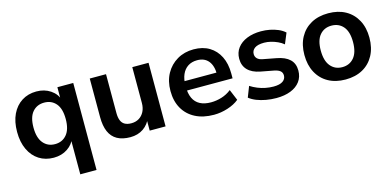

<svg xmlns="http://www.w3.org/2000/svg" viewBox="-65 -872 2915 1426"><g transform="rotate(-15 1392.5 -159.5)"><path d="M410 180V-100H421Q405 -51 359.5 -20.5Q314 10 253 10Q189 10 140.5 -21Q92 -52 65 -109.5Q38 -167 38 -245Q38 -324 65 -380.5Q92 -437 140.5 -468Q189 -499 253 -499Q315 -499 361 -468Q407 -437 422 -386H413V-489H535V180ZM288 -85Q344 -85 378 -125.5Q412 -166 412 -245Q412 -325 378 -364.5Q344 -404 288 -404Q232 -404 198 -364.5Q164 -325 164 -245Q164 -166 198 -125.5Q232 -85 288 -85Z M842 10Q781 10 741 -12.5Q701 -35 681.5 -80Q662 -125 662 -192V-489H787V-190Q787 -156 796.3 -133Q805.5 -110 825.4 -99Q845.3 -88 875.4 -88Q909 -88 934.5 -103.5Q960 -119 974.5 -147.4Q989 -175.9 989 -214V-489H1114V0H992V-102H1006Q985 -48 942.5 -19Q900 10 842 10Z M1485 10Q1402 10 1342 -21Q1282 -52 1249.5 -109Q1217 -166 1217 -244Q1217 -320 1248.5 -377Q1280 -434 1335.5 -466.5Q1391 -499 1462 -499Q1532 -499 1582 -469Q1632 -439 1659.5 -384Q1687 -329 1687 -253V-216H1318V-288H1599L1583 -273Q1583 -341 1553 -377.5Q1523 -414 1467 -414Q1425 -414 1395.5 -394.5Q1366 -375 1350.5 -339.5Q1335 -304 1335 -255V-248Q1335 -193 1352 -157Q1369 -121 1403 -103Q1437 -85 1487 -85Q1528 -85 1569 -97.5Q1610 -110 1644 -137L1679 -53Q1644 -24 1591 -7Q1538 10 1485 10Z M1965 10Q1924 10 1885.5 3Q1847 -4 1815 -16.5Q1783 -29 1759 -48L1791 -130Q1816 -114 1845 -102Q1874 -90 1905 -84Q1936 -78 1966 -78Q2014 -78 2037.5 -94.5Q2061 -111 2061 -138Q2061 -161 2045.5 -173.5Q2030 -186 1999 -192L1899 -211Q1837 -223 1804.5 -256.5Q1772 -290 1772 -343Q1772 -391 1798.5 -426Q1825 -461 1872 -480Q1919 -499 1980 -499Q2015 -499 2048 -492.5Q2081 -486 2110.5 -473.5Q2140 -461 2162 -441L2128 -359Q2109 -375 2084 -386.5Q2059 -398 2032.5 -404.5Q2006 -411 1981 -411Q1932 -411 1908.5 -394Q1885 -377 1885 -349Q1885 -328 1899 -314Q1913 -300 1942 -295L2042 -276Q2107 -264 2140.5 -232Q2174 -200 2174 -146Q2174 -97 2148 -62Q2122 -27 2075 -8.5Q2028 10 1965 10Z M2497 10Q2420.9 10 2364.9 -21Q2309 -52 2278 -109.5Q2247 -167 2247 -245Q2247 -323 2278 -380Q2309 -437 2364.9 -468Q2420.9 -499 2497 -499Q2573.1 -499 2629.1 -468Q2685 -437 2716 -379.8Q2747 -322.6 2747 -245Q2747 -167 2716 -109.5Q2685 -52 2629.1 -21Q2573.1 10 2497 10ZM2496.6 -85Q2553 -85 2587 -125.5Q2621 -166 2621 -245.5Q2621 -325 2587 -364.5Q2553 -404 2496.6 -404Q2441 -404 2407 -364.5Q2373 -325 2373 -245.5Q2373 -166 2407 -125.5Q2441 -85 2496.6 -85Z"/></g></svg>

Font: Nunito Sans 12pt ExtraLight
Style: Regular
Weight: 200
Designer: Vernon Adams
Foundry: Vernon Adams
Version: Version 3.101;gftools[0.9.27]